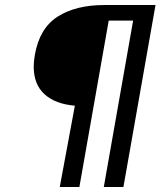

<svg xmlns="http://www.w3.org/2000/svg" viewBox="-20 -743 640 763"><path d="M114 -478Q114 -500.5 118.5 -525Q137 -631 209.2 -677Q281.5 -723 394 -723H598L470.5 0H392.5L509 -661H412L295.5 0H217.5L277.5 -323Q200 -329.5 157 -368.5Q114 -407.5 114 -478Z"/></svg>

Font: JuliaMono MediumItalic
Style: Regular
Weight: 500
Italic angle: -9°
Monospace: yes
Designer: cormullion
Foundry: corm
Version: Version 0.049; ttfautohint (v1.8.4)